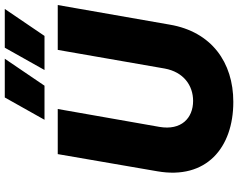

<svg xmlns="http://www.w3.org/2000/svg" viewBox="-114 -842 972 783"><g transform="rotate(-90 371.5 -450.0)"><path d="M348 16C509 16 634 -73 663 -243L743 -700H560L484 -264C470 -187 415 -148 352 -148C281 -148 231 -197 246 -285L319 -700H135L65 -294C30 -94 161 16 348 16ZM414 -754 524 -916H366L275 -754ZM617 -754 727 -916H569L478 -754Z"/></g></svg>

Font: Fixel Display 20240404 ExBold
Style: Italic
Weight: 800
Italic angle: -10°
Designer: AlfaBravo + MacPaw
Foundry: Kyrylo Tkachov, Marchela Mozhyna, Serhii Makarenko, Maria Weinstein, Zakhar Kryvoshyya
Version: Version 1.211;Glyphs 3.2 (3225)